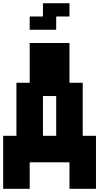

<svg xmlns="http://www.w3.org/2000/svg" viewBox="-20 -1187 707 1207"><path d="M0 0V-333.3H83.3V-666.7H166.7V-916.7H416.7V-666.7H500V-333.3H583.3V0H416.7V-166.7H166.7V0ZM166.7 -1000V-1083.3H250V-1166.7H416.7V-1083.3H333.3V-1000ZM333.3 -333.3V-583.3H250V-333.3Z"/></svg>

Font: Galmuri11 Bold
Style: Regular
Weight: 700
Designer: Lee Minseo (quiple)
Version: Version 2.397;hotconv 1.1.1;makeotfexe 2.6.0 DEVELOPMENT